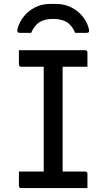

<svg xmlns="http://www.w3.org/2000/svg" viewBox="-20 -955 540 975"><path d="M298 -47H199L202 -72Q202 -91 202 -112Q202 -133 202 -152Q202 -214 202 -276.5Q202 -339 202 -401.5Q202 -464 202 -527Q202 -590 202 -653H303L298 -628Q298 -612 298 -593.5Q298 -575 298 -558Q298 -494 298 -430Q298 -366 298 -302Q298 -238 298 -174.5Q298 -111 298 -47ZM424 0H87Q84 0 82 -1Q80 -2 78.5 -3.5Q77 -5 76.5 -7Q76 -9 76 -11Q76 -24 76 -35.5Q76 -47 76 -59Q76 -71 76 -84H413Q416 -84 418.5 -82.5Q421 -81 422.5 -78.5Q424 -76 424 -73Q424 -60 424 -48Q424 -36 424 -24.5Q424 -13 424 0ZM76 -700H413Q418 -700 421 -697Q424 -694 424 -689Q424 -679 424 -670Q424 -661 424 -652.5Q424 -644 424 -635Q424 -626 424 -616H87Q82 -616 79 -619.5Q76 -623 76 -627Q76 -637 76 -646Q76 -655 76 -663.5Q76 -672 76 -681Q76 -690 76 -700ZM138 -788Q124 -788 110 -788Q96 -788 82 -788Q72 -788 69.5 -792.5Q67 -797 69 -809Q79 -845 102 -873Q125 -901 159 -918Q193 -935 235 -935H265Q307 -935 341 -918Q375 -901 398.5 -873Q422 -845 431 -809Q434 -797 431 -792.5Q428 -788 418 -788Q404 -788 390 -788Q376 -788 362 -788Q345 -827 318.5 -843Q292 -859 250 -859Q208 -859 181.5 -843Q155 -827 138 -788Z"/></svg>

Font: Recursive
Style: Regular
Weight: 400
Version: Version 1.085